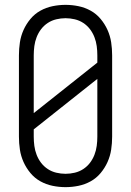

<svg xmlns="http://www.w3.org/2000/svg" viewBox="-20 -763 540 791"><path d="M250 8Q223 8 196.5 2.5Q170 -3 146.5 -16Q123 -29 105.5 -50Q88 -71 77 -95.5Q66 -120 62 -146.5Q58 -173 58 -200V-535Q58 -562 62 -588.5Q66 -615 77 -639.5Q88 -664 105.5 -685Q123 -706 146.5 -719Q170 -732 196.5 -737.5Q223 -743 250 -743Q277 -743 303.5 -737.5Q330 -732 353.5 -719Q377 -706 394.5 -685Q412 -664 423 -639.5Q434 -615 438 -588.5Q442 -562 442 -535V-200Q442 -173 438 -146.5Q434 -120 423 -95.5Q412 -71 394.5 -50Q377 -29 353.5 -16Q330 -3 303.5 2.5Q277 8 250 8ZM119 -297 381 -505V-535Q381 -554 378.5 -573Q376 -592 369 -610Q362 -628 350.5 -643Q339 -658 323 -668.5Q307 -679 288 -683.5Q269 -688 250 -688Q231 -688 212 -683.5Q193 -679 177 -668.5Q161 -658 149.5 -643Q138 -628 131 -610Q124 -592 121.5 -573Q119 -554 119 -535ZM250 -47Q269 -47 288 -51.5Q307 -56 323 -66.5Q339 -77 350.5 -92Q362 -107 369 -125Q376 -143 378.5 -162Q381 -181 381 -200V-438L119 -230V-200Q119 -181 121.5 -162Q124 -143 131 -125Q138 -107 149.5 -92Q161 -77 177 -66.5Q193 -56 212 -51.5Q231 -47 250 -47Z"/></svg>

Font: Iosevka Light
Style: Regular
Weight: 300
Monospace: yes
Designer: Belleve Invis
Foundry: Belleve Invis
Version: Version 32.5.0; ttfautohint (v1.8.4)